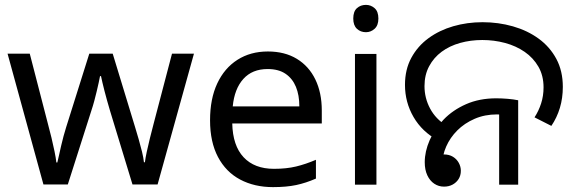

<svg xmlns="http://www.w3.org/2000/svg" viewBox="-20 -757 2360 787"><path d="M431 -303Q425 -324 419 -344.5Q413 -365 408.5 -383.5Q404 -402 400 -418Q396 -434 394 -445H390Q388 -434 384.5 -418Q381 -402 376.5 -383Q372 -364 366.5 -343.5Q361 -323 354 -302L258 -1H158L11 -537H102L176 -251Q184 -222 191 -192.5Q198 -163 203.5 -136.5Q209 -110 211 -91H215Q218 -103 222 -121Q226 -139 230.5 -159Q235 -179 240.5 -199Q246 -219 251 -235L346 -537H442L534 -235Q541 -212 548.5 -186Q556 -160 562 -135.5Q568 -111 570 -92H574Q576 -109 581.5 -134.5Q587 -160 594.5 -190.5Q602 -221 610 -251L685 -537H775L626 -1H523Z M1078 -546Q1147 -546 1196.5 -516Q1246 -486 1272.5 -431.5Q1299 -377 1299 -304V-251H932Q934 -160 978.5 -112.5Q1023 -65 1103 -65Q1154 -65 1193.5 -74.5Q1233 -84 1275 -102V-25Q1234 -7 1194 1.5Q1154 10 1099 10Q1023 10 964.5 -21Q906 -52 873.5 -113.5Q841 -175 841 -264Q841 -352 870.5 -415Q900 -478 953.5 -512Q1007 -546 1078 -546ZM1077 -474Q1014 -474 977.5 -433.5Q941 -393 934 -321H1207Q1207 -367 1193 -401Q1179 -435 1150.5 -454.5Q1122 -474 1077 -474Z M1523 -536V0H1435V-536ZM1480 -737Q1500 -737 1515.5 -723.5Q1531 -710 1531 -681Q1531 -653 1515.5 -639Q1500 -625 1480 -625Q1458 -625 1443 -639Q1428 -653 1428 -681Q1428 -710 1443 -723.5Q1458 -737 1480 -737Z M1775 -182Q1710 -217 1675 -277.5Q1640 -338 1640 -409Q1640 -472 1666 -520Q1692 -568 1736.5 -600.5Q1781 -633 1838 -649.5Q1895 -666 1958 -666Q2023 -666 2082.5 -649Q2142 -632 2188 -598.5Q2234 -565 2260.5 -515.5Q2287 -466 2287 -401Q2287 -355 2275 -315Q2263 -275 2240 -241L2171 -276Q2188 -302 2198 -333Q2208 -364 2208 -399Q2208 -447 2187 -483.5Q2166 -520 2130.5 -544.5Q2095 -569 2050 -581Q2005 -593 1957 -593Q1909 -593 1866 -581Q1823 -569 1790.5 -545Q1758 -521 1739 -485.5Q1720 -450 1720 -404Q1720 -355 1743 -312Q1766 -269 1809 -243L1775 -182ZM1800 8Q1778 8 1760 -4Q1742 -16 1731.5 -38.5Q1721 -61 1721 -92Q1721 -136 1741 -182Q1761 -228 1798.5 -267Q1836 -306 1890.5 -330Q1945 -354 2014 -354Q2036 -354 2060.5 -352Q2085 -350 2104 -346V0H2026V-310L2071 -283Q2056 -286 2042.5 -287Q2029 -288 2017 -288Q1967 -288 1925.5 -270Q1884 -252 1854.5 -222.5Q1825 -193 1809 -156.5Q1793 -120 1793 -84Q1793 -69 1800 -56.5Q1807 -44 1815 -33L1757 -96Q1759 -106 1765.5 -112Q1772 -118 1781 -121Q1790 -124 1799 -124Q1821 -124 1836.5 -114.5Q1852 -105 1860.5 -89.5Q1869 -74 1869 -57Q1869 -38 1860 -23.5Q1851 -9 1835.5 -0.5Q1820 8 1800 8Z"/></svg>

Font: oriya15
Style: Book
Weight: 400
Designer: Jelle Bosma - Monotype Design Team
Foundry: Monotype Imaging Inc.
Version: Version 2.003